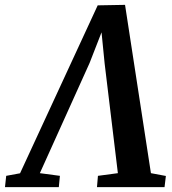

<svg xmlns="http://www.w3.org/2000/svg" viewBox="-70 -770 709 790"><path d="M444.5 -750 551 -57.5 612.5 -46 607 0H329L333 -46.5L415 -57.5L360.5 -509L342.5 -690L367.5 -687.5L298.5 -510.5L94 -57.5L176.5 -46.5L172 0H-49.5L-44.5 -46.5L12.5 -57L332 -748Z"/></svg>

Font: Merriweather 24pt SemiBold
Style: Italic
Weight: 600
Italic angle: -7.8°
Version: Version 2.101